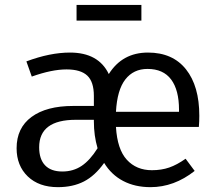

<svg xmlns="http://www.w3.org/2000/svg" viewBox="-20 -753 888 785"><path d="M558.1 -732.9V-668.9H293V-732.9ZM794.9 -279.8Q794.9 -256.3 793 -233.9H454.1Q459.5 -142.6 498.5 -99.9Q537.6 -57.1 601.1 -57.1Q640.1 -57.1 671.9 -68.1Q703.6 -79.1 738.8 -104L775.9 -54.2Q691.9 12.2 595.2 12.2Q531.7 12.2 483.4 -13.2Q435.1 -38.6 405.8 -86.9Q368.2 -34.2 323 -11Q277.8 12.2 216.8 12.2Q139.2 12.2 93.5 -31.7Q47.9 -75.7 47.9 -147Q47.9 -230 108.9 -274.9Q169.9 -319.8 278.8 -319.8H363.8V-360.8Q363.8 -418.5 336.9 -443.8Q310.1 -469.2 252 -469.2Q191.9 -469.2 109.9 -439.9L87.9 -502Q184.6 -538.1 266.1 -538.1Q382.8 -538.1 424.8 -450.2Q480 -538.1 585 -538.1Q686 -538.1 740.5 -469.5Q794.9 -400.9 794.9 -279.8ZM711.9 -295.9V-304.2Q711.9 -384.8 679.7 -428Q647.5 -471.2 583 -471.2Q525.9 -471.2 492.4 -428.2Q459 -385.3 454.1 -295.9ZM234.9 -51.8Q279.3 -51.8 313.7 -74.7Q348.1 -97.7 378.9 -147Q363.8 -198.2 363.8 -256.8V-263.2H290Q140.1 -263.2 140.1 -150.9Q140.1 -102.5 164.3 -77.1Q188.5 -51.8 234.9 -51.8Z"/></svg>

Font: Fira Sans Book
Style: Regular
Weight: 350
Designer: Carrois Corporate & Edenspiekermann AG
Foundry: Carrois Corporate GbR & Edenspiekermann AG
Version: Version 4.203;PS 004.203;hotconv 1.0.88;makeotf.lib2.5.64775